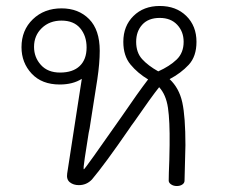

<svg xmlns="http://www.w3.org/2000/svg" viewBox="-20 -618 766 643"><path d="M548 -353Q580 -323 590.5 -275Q601 -227 601 -132L598 -13Q598 -5 590.5 0Q583 5 572 5Q561 5 553 -0.5Q545 -6 545 -13Q545 -33 547 -81L548 -132Q549 -213 542.5 -257Q536 -301 513 -326Q488 -295 430 -211Q418 -195 413 -187Q331 -68 288 -17Q270 2 244 2Q226 2 214 -7.5Q202 -17 205 -37Q209 -66 240 -264L254 -354Q224 -335 180 -335Q120 -335 86 -371.5Q52 -408 52 -460Q52 -517 90 -553.5Q128 -590 186 -590Q243 -590 278.5 -554Q314 -518 314 -448Q314 -407 306 -353Q298 -299 284 -213Q280 -184 277 -173Q270 -128 264 -89.5Q258 -51 261 -51Q264 -51 387 -227Q443 -309 476 -352Q441 -373 417 -402Q393 -431 393 -478Q393 -531 427 -564.5Q461 -598 515 -598Q570 -598 604 -564.5Q638 -531 638 -478Q638 -429 612 -401Q586 -373 548 -353ZM595 -478Q595 -512 573.5 -535Q552 -558 515 -558Q477 -558 456.5 -535.5Q436 -513 436 -478Q436 -442 456 -420Q476 -398 510 -379Q548 -396 571.5 -418.5Q595 -441 595 -478ZM270 -459Q270 -498 248.5 -523.5Q227 -549 186 -549Q146 -549 120 -524Q94 -499 94 -461Q94 -426 117 -400.5Q140 -375 181 -375Q224 -375 247 -397Q270 -419 270 -459Z"/></svg>

Font: Mali Light
Style: Regular
Weight: 300
Designer: Kitiyaporn Chalermlarp | Katatrad Aksorn Co.,Ltd.
Foundry: Cadson Demak Co.,Ltd.
Version: Version 1.000; ttfautohint (v1.6)